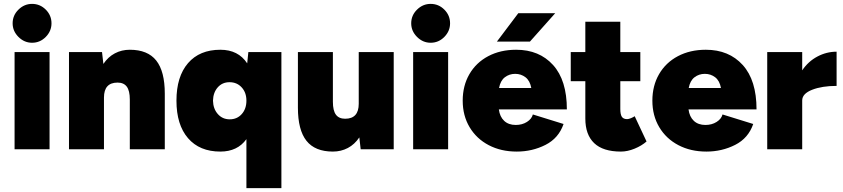

<svg xmlns="http://www.w3.org/2000/svg" viewBox="-20 -768 4340 988"><path d="M55 -500H235V0H55ZM45 -648Q45 -689 75 -718.5Q105 -748 145 -748Q186 -748 215.5 -718.5Q245 -689 245 -648Q245 -608 215.5 -578Q186 -548 145 -548Q105 -548 75 -578Q45 -608 45 -648Z M335 -500H505L512 -439Q536 -475 571 -493.5Q606 -512 648 -512Q740 -512 784 -456.5Q828 -401 828 -286V0H648V-256Q648 -301 632.5 -322Q617 -343 585 -343Q515 -343 515 -266V0H335Z M1248 -52Q1202 12 1114 12Q1007 12 947.5 -57Q888 -126 888 -250Q888 -374 947.5 -443Q1007 -512 1114 -512Q1206 -512 1252 -442L1258 -500H1428V200H1248ZM1162 -154Q1200 -154 1224 -181Q1248 -208 1248 -250Q1248 -292 1223.5 -318.5Q1199 -345 1161 -345Q1124 -345 1100.5 -318.5Q1077 -292 1076 -250Q1077 -208 1101 -181Q1125 -154 1162 -154Z M1829 -61Q1805 -25 1770 -6.5Q1735 12 1693 12Q1601 12 1557 -43.5Q1513 -99 1513 -214V-500H1693V-244Q1693 -199 1708.5 -178Q1724 -157 1756 -157Q1826 -157 1826 -234V-500H2006V0H1836Z M2106 -500H2286V0H2106ZM2096 -648Q2096 -689 2126 -718.5Q2156 -748 2196 -748Q2237 -748 2266.5 -718.5Q2296 -689 2296 -648Q2296 -608 2266.5 -578Q2237 -548 2196 -548Q2156 -548 2126 -578Q2096 -608 2096 -648Z M2361 -250Q2361 -327 2395.5 -386.5Q2430 -446 2492.5 -479Q2555 -512 2636 -512Q2755 -512 2826 -433.5Q2897 -355 2897 -205H2547Q2552 -167 2574.5 -146Q2597 -125 2634 -125Q2667 -125 2691.5 -140.5Q2716 -156 2722 -179L2880 -130Q2855 -57 2787 -22.5Q2719 12 2639 12Q2558 12 2495 -21Q2432 -54 2396.5 -113.5Q2361 -173 2361 -250ZM2714 -315Q2707 -353 2684 -370.5Q2661 -388 2631 -388Q2601 -388 2578 -370.5Q2555 -353 2548 -315ZM2647 -700H2837L2707 -554H2537Z M2992 -158V-350H2917V-500H2992V-656H3172V-500H3275V-350H3172V-207Q3172 -179 3180 -167Q3188 -155 3207 -155Q3215 -155 3227 -160Q3239 -165 3246 -170L3307 -40Q3282 -18 3245.5 -3Q3209 12 3175 12Q3083 12 3037.5 -31.5Q2992 -75 2992 -158Z M3337 -250Q3337 -327 3371.5 -386.5Q3406 -446 3468.5 -479Q3531 -512 3612 -512Q3731 -512 3802 -433.5Q3873 -355 3873 -205H3523Q3528 -167 3550.5 -146Q3573 -125 3610 -125Q3643 -125 3667.5 -140.5Q3692 -156 3698 -179L3856 -130Q3831 -57 3763 -22.5Q3695 12 3615 12Q3534 12 3471 -21Q3408 -54 3372.5 -113.5Q3337 -173 3337 -250ZM3690 -315Q3683 -353 3660 -370.5Q3637 -388 3607 -388Q3577 -388 3554 -370.5Q3531 -353 3524 -315Z M3928 -500H4108V-406Q4139 -452 4186 -477Q4233 -502 4285 -502V-326Q4210 -326 4159 -306Q4108 -286 4108 -251V0H3928Z"/></svg>

Font: Oak Sans Black
Style: Regular
Weight: 900
Designer: Erik Kennedy, Walven
Foundry: Erik Kennedy, Walven
Version: Version 1.000